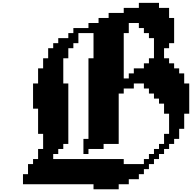

<svg xmlns="http://www.w3.org/2000/svg" viewBox="-20 -1306 1361 1361"><path d="M142.9 -71.4V0H642.9V35.7H821.4V0H892.9V-35.7H964.3V-71.4H1000V-107.1H1035.7V-142.9H1071.4V-178.6H1107.1V-214.3H1142.9V-250H1178.6V-285.7H1214.3V-321.4H1250V-392.9H1285.7V-500H1321.4V-714.3H1285.7V-785.7H1250V-821.4H1214.3V-857.1H1178.6V-892.9H1142.9V-964.3H1178.6V-1000H1214.3V-1178.6H1178.6V-1250H1107.1V-1285.7H964.3V-1250H857.1V-1214.3H750V-1178.6H678.6V-1142.9H607.1V-1107.1H500V-1071.4H464.3V-1035.7H392.9V-1000H357.1V-964.3H321.4V-892.9H285.7V-821.4H250V-714.3H214.3V-535.7H250V-357.1H285.7V-250H250V-178.6H214.3V-142.9H178.6V-71.4ZM1000 -142.9H857.1V-178.6H357.1V-214.3H392.9V-250H428.6V-285.7H464.3V-714.3H428.6V-892.9H464.3V-964.3H500V-1000H535.7V-1071.4H642.9V-892.9H607.1V-321.4H571.4V-214.3H607.1V-250H714.3V-285.7H821.4V-642.9H857.1V-678.6H928.6V-714.3H1000V-678.6H1035.7V-642.9H1071.4V-607.1H1107.1V-571.4H1142.9V-500H1178.6V-357.1H1142.9V-285.7H1107.1V-250H1071.4V-214.3H1035.7V-178.6H1000ZM928.6 -785.7H892.9V-750H857.1V-1071.4H892.9V-1142.9H964.3V-1107.1H1000V-1071.4H1035.7V-1035.7H1071.4V-892.9H1035.7V-857.1H1000V-821.4H928.6Z"/></svg>

Font: Gossip High Pixel
Style: Regular
Weight: 500
Width: 7
Designer: Deborah Khodanovich
Version: Version 1.001;Glyphs 3.3.1 (3343)